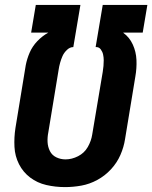

<svg xmlns="http://www.w3.org/2000/svg" viewBox="-20 -755 621 783"><path d="M245 8Q278 8 311.5 2Q345 -4 376.5 -21Q408 -38 432.5 -64.5Q457 -91 471 -123Q485 -155 490 -188L532 -443Q538 -477 536.5 -510.5Q535 -544 521.5 -573.5Q508 -603 483 -621V-622H562L581 -735H399L370 -563H373Q384 -563 391 -553.5Q398 -544 400.5 -532.5Q403 -521 403 -509.5Q403 -498 402 -486Q401 -474 399 -462L356 -206Q352 -180 338 -155.5Q324 -131 298.5 -118Q273 -105 247 -105Q227 -105 209.5 -113.5Q192 -122 183.5 -139Q175 -156 174 -175.5Q173 -195 177 -215L219 -470Q221 -484 225 -498.5Q229 -513 235 -526.5Q241 -540 253 -551.5Q265 -563 279 -563L308 -735H126L107 -622H177Q152 -608 132 -587Q112 -566 101 -540.5Q90 -515 85 -489L43 -233Q37 -194 39 -156Q41 -118 57.5 -85.5Q74 -53 103 -31Q132 -9 169 -0.5Q206 8 245 8Z"/></svg>

Font: Iosevka Sparkle XBdObl
Style: Regular
Weight: 800
Italic angle: -9°
Designer: Belleve Invis
Foundry: Belleve Invis
Version: Version 4.5.0; ttfautohint (v1.8.3)